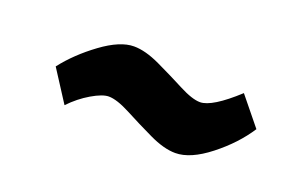

<svg xmlns="http://www.w3.org/2000/svg" viewBox="-40 -609 554 370"><g transform="rotate(20 237.5 -424.0)"><path d="M331.5 -341.3Q308.1 -341.3 277.3 -356Q246.6 -370.6 218.8 -385.3Q190.9 -399.9 174.3 -399.9Q161.6 -399.9 139.9 -387.2Q118.2 -374.5 99.6 -355L58.1 -419.4Q83.5 -452.1 121.1 -479.7Q158.7 -507.3 187 -507.3Q210.4 -507.3 241 -492.9Q271.5 -478.5 299.1 -464.1Q326.7 -449.7 342.8 -449.7Q367.2 -449.7 416.5 -495.1L462.9 -438Q439.5 -401.9 400.9 -371.6Q362.3 -341.3 331.5 -341.3Z"/></g></svg>

Font: Oswald
Style: Demi-Bold
Weight: 600
Designer: Vernon Adams
Foundry: Vernon Adams
Version: 3.0; ttfautohint (v0.94.23-7a4d-dirty) -l 8 -r 50 -G 200 -x 